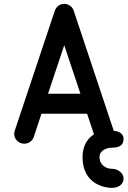

<svg xmlns="http://www.w3.org/2000/svg" viewBox="-20 -728 650 972"><path d="M189.9 -152.3H420.9L460 -34.7C466.3 -14.6 484.4 -0.5 507.8 -0.5C534.2 -0.5 558.1 -22 558.1 -49.8C558.1 -55.2 557.6 -60.5 555.7 -66.4L353 -674.3C346.7 -695.3 325.2 -708.5 305.2 -708.5C283.2 -708.5 265.1 -694.3 257.8 -674.8L54.7 -66.4C52.7 -61 51.8 -55.7 51.8 -50.3C51.8 -24.9 72.8 -0.5 102.5 -0.5C125.5 -0.5 143.6 -13.7 150.9 -34.7ZM223.1 -253.4 305.2 -499 387.2 -253.4ZM546.9 126.5C517.6 126.5 483.9 108.9 483.9 66.9C483.9 34.2 518.6 19.5 548.3 19.5C582.5 19.5 605.5 8.3 605.5 -24.4C605.5 -57.1 574.2 -64.5 548.3 -67.4C475.1 -74.7 397.9 -33.7 397.9 67.4C397.9 205.6 511.7 223.1 545.9 223.1C580.1 223.1 606.9 205.1 605.5 172.9C605 152.8 581.1 126.5 546.9 126.5Z"/></svg>

Font: LOB TGL 0-17
Style: Regular
Weight: 400
Designer: Peter Wiegel + adaptations and expanded glyphset by Studio LOB
Foundry: Peter Wiegel + adaptations and expanded glyphset by Studio LOB
Version: Version 1.003;Glyphs 3.1.2 (3151)